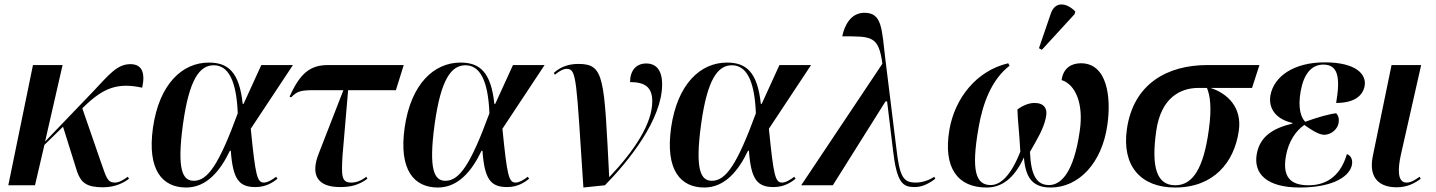

<svg xmlns="http://www.w3.org/2000/svg" viewBox="-20 -826 6404 856"><path d="M17 0H136L178 -180L261 -261L324 -60C341 -12 366 9 439 9C496 9 534 -13 555 -29L550 -38C533 -26 512 -12 493 -12C459 -12 455 -32 430 -103L347 -343L356 -352C444 -437 507 -458 614 -435C629 -505 611 -540 561 -540C502 -540 465 -492 396 -419L181 -195L259 -536H127Z M810 10C900 10 961 -62 1005 -154H1009C1018 -26 1046 8 1119 8C1166 8 1197 -13 1217 -29L1211 -38C1196 -26 1173 -12 1157 -12C1126 -12 1119 -42 1098 -252L1286 -536H1145L1066 -363H1062C1047 -505 997 -547 911 -547C793 -547 690 -452 662 -257C635 -65 706 10 810 10ZM844 -20C796 -20 767 -64 796 -274C824 -475 871 -535 933 -535C996 -535 1034 -471 1040 -321C956 -92 906 -20 844 -20Z M1496 8C1545 8 1579 -1 1618 -29L1613 -38C1590 -20 1568 -12 1546 -12C1502 -12 1502 -42 1507 -131L1532 -424H1745L1780 -536H1443C1363 -536 1318 -500 1271 -395L1278 -392C1305 -420 1322 -424 1382 -424H1511L1402 -144C1362 -45 1396 8 1496 8Z M1932 10C2022 10 2083 -62 2127 -154H2131C2140 -26 2168 8 2241 8C2288 8 2319 -13 2339 -29L2333 -38C2318 -26 2295 -12 2279 -12C2248 -12 2241 -42 2220 -252L2408 -536H2267L2188 -363H2184C2169 -505 2119 -547 2033 -547C1915 -547 1812 -452 1784 -257C1757 -65 1828 10 1932 10ZM1966 -20C1918 -20 1889 -64 1918 -274C1946 -475 1993 -535 2055 -535C2118 -535 2156 -471 2162 -321C2078 -92 2028 -20 1966 -20Z M2581 10 2677 0C2782 -107 2932 -292 2932 -450C2932 -515 2904 -543 2861 -543C2815 -543 2789 -510 2789 -460C2856 -460 2888 -437 2888 -374C2888 -275 2809 -155 2697 -37H2696C2673 -478 2676 -541 2559 -541C2522 -541 2483 -532 2449 -501L2454 -493C2477 -512 2493 -519 2507 -519C2552 -519 2549 -471 2581 10Z M3120 10C3210 10 3271 -62 3315 -154H3319C3328 -26 3356 8 3429 8C3476 8 3507 -13 3527 -29L3521 -38C3506 -26 3483 -12 3467 -12C3436 -12 3429 -42 3408 -252L3596 -536H3455L3376 -363H3372C3357 -505 3307 -547 3221 -547C3103 -547 3000 -452 2972 -257C2945 -65 3016 10 3120 10ZM3154 -20C3106 -20 3077 -64 3106 -274C3134 -475 3181 -535 3243 -535C3306 -535 3344 -471 3350 -321C3266 -92 3216 -20 3154 -20Z M3552 0H3693L3928 -374H3935L3961 -159C3978 -9 4005 8 4058 8C4084 8 4113 -1 4150 -29L4145 -38C4124 -23 4091 -12 4064 -12C4008 -12 3991 -34 3976 -167L3927 -564C3911 -701 3912 -769 3834 -769C3771 -769 3744 -709 3735 -664C3866 -664 3897 -667 3914 -542Z M4625 -604 4771 -763 4774 -775C4734 -815 4684 -821 4665 -766L4612 -611ZM4378 10C4445 10 4500 -28 4545 -124C4552 -33 4584 10 4664 10C4789 10 4893 -98 4917 -269C4935 -394 4916 -544 4799 -544C4756 -544 4720 -522 4713 -469C4774 -450 4812 -365 4794 -243C4767 -52 4708 -1 4657 -1C4603 -1 4576 -42 4572 -149C4606 -208 4632 -252 4642 -298C4653 -341 4636 -367 4592 -367C4568 -367 4540 -356 4516 -338C4517 -293 4524 -240 4529 -150C4485 -38 4438 -1 4397 -1C4332 -1 4308 -61 4343 -258C4361 -363 4400 -471 4481 -533L4475 -544C4331 -510 4237 -386 4213 -249C4183 -75 4252 10 4378 10Z M5219 10C5391 10 5483 -102 5503 -243C5518 -346 5454 -409 5377 -434H5562L5595 -536H5363C5186 -536 5033 -454 5004 -250C4981 -88 5064 10 5219 10ZM5220 0C5139 0 5111 -76 5135 -243C5156 -390 5242 -434 5323 -434H5361C5374 -402 5384 -350 5369 -245C5346 -78 5299 0 5220 0Z M5775 10C5927 10 6001 -42 6008 -95C6010 -112 6005 -132 5985 -139C5953 -30 5882 0 5814 0C5732 0 5697 -38 5713 -130C5725 -198 5759 -244 5795 -269C5822 -250 5857 -226 5883 -225C5913 -225 5943 -248 5948 -278C5951 -296 5947 -311 5937 -321C5908 -318 5853 -303 5799 -283C5781 -302 5765 -342 5779 -420C5792 -493 5825 -538 5880 -538C5944 -538 5957 -484 5937 -367C6018 -367 6056 -399 6064 -443C6073 -494 6027 -548 5886 -548C5750 -548 5660 -487 5644 -401C5634 -341 5670 -294 5742 -278V-275C5658 -255 5597 -219 5583 -139C5568 -54 5624 10 5775 10Z M6207 9C6256 9 6290 -11 6314 -29L6309 -38C6293 -27 6273 -12 6251 -12C6210 -12 6211 -71 6226 -138L6316 -536H6184L6100 -128C6081 -30 6132 9 6207 9Z"/></svg>

Font: Noto Serif Display SemiBold
Style: Italic
Weight: 600
Italic angle: -12°
Designer: Monotype Design Team
Foundry: Monotype Imaging Inc.
Version: Version 2.009